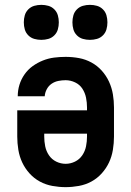

<svg xmlns="http://www.w3.org/2000/svg" viewBox="-20 -762 540 790"><path d="M250 8Q223 8 195.5 3Q168 -2 144 -15Q120 -28 101.5 -48.5Q83 -69 71.5 -93.5Q60 -118 55.5 -145.5Q51 -173 51 -200V-308H338V-320Q338 -340 334 -360Q330 -380 319 -397Q308 -414 289 -423Q270 -432 250 -432Q235 -432 220 -429Q205 -426 192.5 -417.5Q180 -409 172.5 -395Q165 -381 164 -366H53Q53 -390 60 -413Q67 -436 81 -456Q95 -476 114.5 -490Q134 -504 156.5 -513Q179 -522 202.5 -525Q226 -528 250 -528Q278 -528 305 -523Q332 -518 356 -505Q380 -492 398.5 -471.5Q417 -451 428.5 -426Q440 -401 444.5 -374Q449 -347 449 -320V-200Q449 -173 444.5 -145.5Q440 -118 428.5 -93.5Q417 -69 398.5 -48.5Q380 -28 356 -15Q332 -2 304.5 3Q277 8 250 8ZM250 -88Q270 -88 288.5 -97Q307 -106 318.5 -123Q330 -140 334 -160Q338 -180 338 -200V-212H162V-200Q162 -180 166 -160Q170 -140 181.5 -123Q193 -106 211.5 -97Q230 -88 250 -88ZM350 -598Q335 -598 321 -602Q307 -606 296.5 -616.5Q286 -627 282 -641Q278 -655 278 -670Q278 -685 282 -699Q286 -713 296.5 -723.5Q307 -734 321 -738Q335 -742 350 -742Q365 -742 379 -738Q393 -734 403.5 -723.5Q414 -713 418 -699Q422 -685 422 -670Q422 -655 418 -641Q414 -627 403.5 -616.5Q393 -606 379 -602Q365 -598 350 -598ZM150 -598Q135 -598 121 -602Q107 -606 96.5 -616.5Q86 -627 82 -641Q78 -655 78 -670Q78 -685 82 -699Q86 -713 96.5 -723.5Q107 -734 121 -738Q135 -742 150 -742Q165 -742 179 -738Q193 -734 203.5 -723.5Q214 -713 218 -699Q222 -685 222 -670Q222 -655 218 -641Q214 -627 203.5 -616.5Q193 -606 179 -602Q165 -598 150 -598Z"/></svg>

Font: Iosevka Term Curly
Style: Bold
Weight: 700
Designer: Belleve Invis
Foundry: Belleve Invis
Version: Version 32.3.0